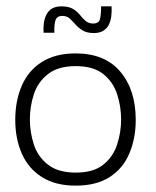

<svg xmlns="http://www.w3.org/2000/svg" viewBox="-20 -574 490 604"><path d="M218 10Q155 10 112.5 -16.5Q70 -43 49 -90Q28 -137 28 -197Q28 -258 49 -305.5Q70 -353 112.5 -379.5Q155 -406 218 -406Q310 -406 358.5 -348.5Q407 -291 407 -197Q407 -139 387 -91.5Q367 -44 325 -17Q283 10 218 10ZM218 -31Q274 -31 305 -56Q336 -81 348.5 -119.5Q361 -158 361 -198Q361 -239 348.5 -277.5Q336 -316 305 -341Q274 -366 218 -366Q163 -366 131 -341Q99 -316 86.5 -277.5Q74 -239 74 -198Q74 -158 86.5 -119.5Q99 -81 131 -56Q163 -31 218 -31ZM117 -471Q116 -487 118 -501.5Q120 -516 126 -528Q132 -540 143.5 -547Q155 -554 174 -554Q196 -554 209.5 -546Q223 -538 231.5 -527Q240 -516 249.5 -508Q259 -500 273 -500Q291 -500 294.5 -514Q298 -528 298 -554H331Q332 -538 330 -522.5Q328 -507 322 -495.5Q316 -484 304.5 -477Q293 -470 275 -470Q253 -470 239.5 -478.5Q226 -487 217 -497.5Q208 -508 199 -516Q190 -524 176 -524Q159 -524 154.5 -510Q150 -496 151 -471Z"/></svg>

Font: Darker Grotesque
Style: Regular
Weight: 400
Designer: Gabriel Lam
Foundry: TypeRant
Version: Version 1.000;gftools[0.9.28]